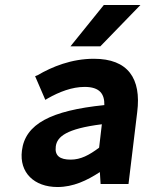

<svg xmlns="http://www.w3.org/2000/svg" viewBox="-20 -739 603 771"><path d="M381 -48 384 0H496L531 -289C548 -424 494 -503 357 -503C267 -503 189 -471 131 -437L121 -433L162 -338L172 -344C218 -370 269 -390 320 -390C382 -390 400 -360 399 -317C184 -295 81 -241 68 -134C57 -46 117 12 211 12C274 12 329 -14 381 -48ZM378 -146C338 -116 304 -98 264 -98C221 -98 199 -113 204 -151C209 -190 246 -222 389 -240ZM263 -553H383L544 -719H397Z"/></svg>

Font: Falling Sky
Style: SeBdObl
Weight: 600
Designer: Paul D. Hunt
Foundry: Adobe Systems Incorporated
Version: Version 1.02